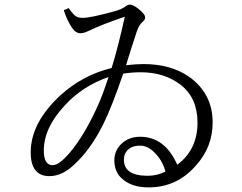

<svg xmlns="http://www.w3.org/2000/svg" viewBox="-20 -771 1040 824"><path d="M470.7 -82Q470.7 -127.4 504.4 -156.7Q535.2 -184.1 581.5 -184.1Q687.5 -184.1 740.7 -64Q827.6 -128.4 827.6 -245.1Q827.6 -349.6 756.8 -405.8Q686.5 -460.9 584 -460.9Q547.9 -460.9 508.8 -455.1Q459 -309.1 420.9 -233.4Q367.7 -128.4 299.8 -65.9Q247.6 -15.1 191.9 -15.1Q111.8 -15.1 111.8 -117.2Q111.8 -244.6 240.7 -363.3Q335.9 -449.2 459 -479Q485.8 -564 515.6 -699.2Q420.9 -667.5 359.9 -638.2Q339.8 -628.4 325.7 -628.4Q304.7 -628.4 290 -650.4Q267.6 -683.1 253.9 -727.1L274.9 -736.3Q293.9 -708.5 305.7 -701.2Q316.4 -694.3 335 -694.3Q369.1 -694.3 469.7 -722.2Q501.5 -730.5 518.1 -743.2Q527.3 -751 537.1 -751Q551.3 -751 571.8 -734.9Q603 -710.9 603 -695.8Q603 -686.5 592.8 -678.2Q575.7 -663.1 566.9 -635.3Q541.5 -559.1 521 -491.2Q565.4 -496.1 595.7 -496.1Q713.4 -496.1 792.5 -440.9Q892.6 -368.2 892.6 -246.1Q892.6 -141.6 823.7 -64Q741.7 33.2 617.7 33.2Q550.8 33.2 510.3 1.5Q470.7 -29.3 470.7 -82ZM689.9 -34.2Q679.7 -77.1 647.5 -111.8Q616.2 -146 581.5 -146Q545.9 -146 526.9 -126Q511.7 -110.4 511.7 -85.9Q511.7 -16.6 613.8 -16.6Q652.8 -16.6 689.9 -34.2ZM402.8 -324.2Q420.4 -363.3 445.8 -440.4Q334 -401.9 257.8 -318.4Q168 -222.2 168 -125Q168 -62 206.1 -62Q238.8 -62 295.9 -136.2Q352.5 -210.4 402.8 -324.2Z"/></svg>

Font: I.Ming
Style: Regular
Weight: 400
Designer: Ichiten Fonts Project
Version: Version 6.11; Dec 27, 2019